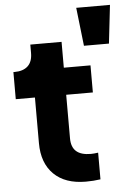

<svg xmlns="http://www.w3.org/2000/svg" viewBox="-57 -869 637 918"><g transform="rotate(-5 261.5 -410.0)"><path d="M110 -197V-416H18V-546H23Q65 -546 87.5 -567Q110 -588 110 -630V-670H260V-546H388V-416H260V-207Q260 -165 283 -144.5Q306 -124 353 -124Q367 -124 388 -127V1Q355 6 318 6Q219 6 164.5 -47.5Q110 -101 110 -197ZM344 -826H506L485 -642H365Z"/></g></svg>

Font: Eudoxus Sans ExtraBold
Style: Regular
Weight: 800
Designer: Stijn de Vries
Foundry: tokotype
Version: Version 2.005